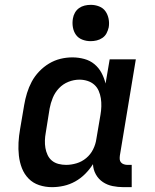

<svg xmlns="http://www.w3.org/2000/svg" viewBox="-20 -765 640 793"><path d="M195 8Q167 8 141.5 -0.5Q116 -9 98 -27.5Q80 -46 70.5 -70.5Q61 -95 58 -122Q55 -149 56.5 -176.5Q58 -204 63 -232L80 -332Q84 -356 91.5 -380.5Q99 -405 111 -427.5Q123 -450 141.5 -469.5Q160 -489 182.5 -502.5Q205 -516 229.5 -522Q254 -528 279 -528Q304 -528 328 -521.5Q352 -515 370 -500Q388 -485 399 -464.5Q410 -444 416 -420L433 -520H541L475 -122Q474 -114 474.5 -107Q475 -100 479.5 -94.5Q484 -89 491.5 -86.5Q499 -84 506 -84H524V8H490Q467 8 445 3.5Q423 -1 405 -13Q387 -25 376 -44.5Q365 -64 364 -87Q350 -65 331.5 -46.5Q313 -28 290.5 -15.5Q268 -3 243.5 2.5Q219 8 195 8ZM253 -84Q274 -84 296 -90.5Q318 -97 336 -112Q354 -127 364.5 -148Q375 -169 378 -191L395 -291Q398 -308 398.5 -325.5Q399 -343 396.5 -359Q394 -375 387.5 -390Q381 -405 369 -415.5Q357 -426 341 -431Q325 -436 308 -436Q285 -436 262.5 -427Q240 -418 223.5 -400.5Q207 -383 198 -361Q189 -339 185 -317L169 -217Q166 -201 165.5 -185Q165 -169 167.5 -154Q170 -139 176.5 -125Q183 -111 194.5 -101.5Q206 -92 221.5 -88Q237 -84 253 -84ZM354 -595Q336 -595 319.5 -601.5Q303 -608 293.5 -621.5Q284 -635 281 -652.5Q278 -670 281 -688Q283 -701 289.5 -712.5Q296 -724 306.5 -731.5Q317 -739 329.5 -742Q342 -745 355 -745Q373 -745 389.5 -738.5Q406 -732 415.5 -718.5Q425 -705 428.5 -687.5Q432 -670 429 -652Q426 -639 420 -627.5Q414 -616 403 -608.5Q392 -601 379.5 -598Q367 -595 354 -595Z"/></svg>

Font: Iosevka Etoile Semibold
Style: Italic
Weight: 600
Italic angle: -9°
Designer: Belleve Invis
Foundry: Belleve Invis
Version: Version 22.1.2; ttfautohint (v1.8.4)